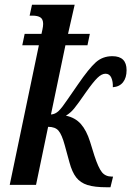

<svg xmlns="http://www.w3.org/2000/svg" viewBox="-20 -780 554 810"><path d="M273 -95 253 -168Q241 -212 227 -228.5Q213 -245 183 -245L132 0H21L144 -589H74L84 -637H155Q156 -642 159 -655.5Q162 -669 162 -679Q162 -699 150.5 -706.5Q139 -714 117 -714H105L115 -760H295L267 -637H359L349 -589H256L195 -297Q213 -298 227.5 -312Q242 -326 264 -359L309 -424Q355 -491 384 -517Q413 -543 454 -543Q514 -543 514 -484Q514 -452 499 -433Q484 -414 456 -412Q457 -436 449.5 -452.5Q442 -469 425 -469Q409 -469 391 -451.5Q373 -434 342 -390Q309 -342 293 -322.5Q277 -303 258 -292Q297 -284 321 -257Q345 -230 360 -182L378 -124Q395 -72 410 -53.5Q425 -35 452 -35H457L446 10H430Q379 10 349 0.5Q319 -9 301.5 -31.5Q284 -54 273 -95Z"/></svg>

Font: Noto Serif CondSemiBold
Style: Italic
Weight: 600
Width: 3
Italic angle: -12°
Designer: Monotype Design Team
Foundry: Monotype Imaging Inc.
Version: Version 1.001